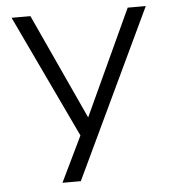

<svg xmlns="http://www.w3.org/2000/svg" viewBox="-50 -535 681 761"><g transform="rotate(-5 291.0 -154.5)"><path d="M168 180 266 -23V22L24 -489H99L299 -54H285L486 -489H558L241 180Z"/></g></svg>

Font: Nunito Sans 10pt SemiExpanded Light
Style: Regular
Weight: 300
Width: 6
Designer: Vernon Adams
Foundry: Vernon Adams
Version: Version 3.101;gftools[0.9.27]